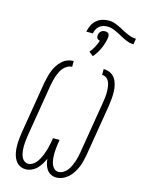

<svg xmlns="http://www.w3.org/2000/svg" viewBox="-150 -1126 905 1219"><g transform="rotate(15 302.5 -516.5)"><path d="M343 8Q324 8 307.5 -0.5Q291 -9 281 -23.5Q271 -38 266 -56Q261 -74 259 -92Q251 -74 240 -56Q229 -38 214.5 -23.5Q200 -9 180.5 -0.5Q161 8 142 8Q125 8 109.5 1.5Q94 -5 83.5 -17Q73 -29 66.5 -43.5Q60 -58 56.5 -74.5Q53 -91 52 -108Q51 -125 51.5 -142Q52 -159 54.5 -176.5Q57 -194 59 -211L116 -556Q120 -576 125 -595.5Q130 -615 137.5 -634.5Q145 -654 156.5 -672Q168 -690 184 -705Q200 -720 219.5 -727.5Q239 -735 260 -735V-697Q244 -697 229 -688.5Q214 -680 203.5 -667.5Q193 -655 186 -640.5Q179 -626 173.5 -610.5Q168 -595 164.5 -580Q161 -565 158 -549L101 -204Q99 -191 97.5 -178.5Q96 -166 95 -152.5Q94 -139 94 -126.5Q94 -114 95.5 -101.5Q97 -89 100 -77Q103 -65 109 -54.5Q115 -44 126 -37Q137 -30 149 -30Q163 -30 176.5 -38Q190 -46 199.5 -57.5Q209 -69 216.5 -82.5Q224 -96 229.5 -109.5Q235 -123 239.5 -137Q244 -151 247.5 -164.5Q251 -178 253.5 -192Q256 -206 259 -221L260 -228H303L302 -221Q299 -207 297.5 -193Q296 -179 294.5 -165Q293 -151 293 -137Q293 -123 294 -109.5Q295 -96 298 -82.5Q301 -69 307 -57.5Q313 -46 323.5 -38Q334 -30 348 -30Q365 -30 380 -39.5Q395 -49 405.5 -62.5Q416 -76 423 -91.5Q430 -107 435.5 -122.5Q441 -138 444.5 -154Q448 -170 451 -186L508 -531Q510 -543 511.5 -555.5Q513 -568 514 -581Q515 -594 514.5 -606Q514 -618 512.5 -630Q511 -642 507.5 -654Q504 -666 497.5 -675.5Q491 -685 480.5 -691Q470 -697 457 -697V-735Q480 -735 500 -725.5Q520 -716 532 -698.5Q544 -681 549.5 -659.5Q555 -638 556 -615.5Q557 -593 555 -570Q553 -547 550 -524L493 -179Q489 -158 484 -137.5Q479 -117 470.5 -97Q462 -77 450 -58Q438 -39 421.5 -24Q405 -9 384.5 -0.5Q364 8 343 8ZM289 -936Q293 -957 302.5 -977.5Q312 -998 329 -1013Q346 -1028 367 -1034.5Q388 -1041 410 -1041Q433 -1041 454.5 -1032.5Q476 -1024 496 -1014L519 -1001Q539 -991 560.5 -982.5Q582 -974 605 -974L599 -936Q575 -936 553.5 -945Q532 -954 512 -965L497 -973Q477 -984 455 -993Q433 -1002 410 -1002Q396 -1002 382.5 -998Q369 -994 358 -984.5Q347 -975 340.5 -962Q334 -949 332 -936ZM369 -796 341 -818Q357 -837 368.5 -858.5Q380 -880 387 -903Q381 -903 376 -906Q371 -909 368 -913.5Q365 -918 364.5 -924Q364 -930 365 -936Q366 -942 369.5 -949Q373 -956 378.5 -960.5Q384 -965 390.5 -967Q397 -969 404 -969Q411 -969 417.5 -967Q424 -965 427.5 -960.5Q431 -956 432 -949Q433 -942 432 -936V-934L430 -922Q423 -888 408 -856Q393 -824 369 -796Z"/></g></svg>

Font: Iosevka Curly Slab XLtEx
Style: Italic
Weight: 200
Width: 7
Italic angle: -9°
Monospace: yes
Designer: Belleve Invis
Foundry: Belleve Invis
Version: Version 11.1.0; ttfautohint (v1.8.3)